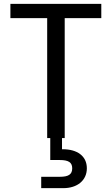

<svg xmlns="http://www.w3.org/2000/svg" viewBox="-20 -717 581 997"><path d="M34 -697V-623H225V0H241V114H291C335 114 355 126 355 157C355 189 335 201 291 201H194V260H309C381 260 431 220 431 157C431 93 381 58 306 58C305 58 303 58 302 58V0H316V-623H506V-697Z"/></svg>

Font: Poppins
Style: Regular
Weight: 400
Designer: Ninad Kale (Devanagari), Jonny Pinhorn (Latin)
Foundry: Indian Type Foundry
Version: 4.004